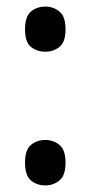

<svg xmlns="http://www.w3.org/2000/svg" viewBox="-20 -556 276 583"><path d="M118 -399Q92 -399 74 -413.5Q56 -428 56 -467Q56 -506 74 -521Q92 -536 118 -536Q142 -536 160.5 -521Q179 -506 179 -467Q179 -428 160.5 -413.5Q142 -399 118 -399ZM118 7Q92 7 74 -8Q56 -23 56 -62Q56 -101 74 -116Q92 -131 118 -131Q142 -131 160.5 -116Q179 -101 179 -62Q179 -23 160.5 -8Q142 7 118 7Z"/></svg>

Font: Noto Serif Myanmar ExtraCondensed SemiBold
Style: Regular
Weight: 600
Width: 2
Designer: Ben Mitchell and the Monotype Design Team
Foundry: Monotype Imaging Inc.
Version: Version 2.106; ttfautohint (v1.8.4.7-5d5b)